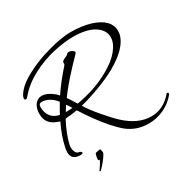

<svg xmlns="http://www.w3.org/2000/svg" viewBox="-170 -709 1080 1090"><g transform="rotate(-30 370.5 -164.0)"><path d="M557 124Q478 124 419 77Q391 54 358 16.5Q325 -21 294 -64.5Q263 -108 239 -146Q197 -139 161 -137Q141 -99 127 -64Q113 -29 106 3Q105 9 104.5 13Q104 17 104 19Q104 37 111 50.5Q118 64 127 65Q135 66 140 69Q145 72 147 76V78Q147 85 130 85Q73 85 73 33Q73 29 74 21.5Q75 14 77 3Q90 -61 127 -138Q110 -143 90.5 -153Q71 -163 58 -182.5Q45 -202 45 -235Q45 -270 62 -293.5Q79 -317 108 -317Q131 -317 159 -300Q161 -299 164.5 -296Q168 -293 175 -289Q186 -282 199 -266Q224 -303 250.5 -336.5Q277 -370 305 -401Q309 -405 309 -412V-416Q309 -423 312 -426Q320 -434 345 -444Q350 -447 351 -450Q356 -456 365 -456Q379 -456 391 -446.5Q403 -437 395 -429L377 -410Q354 -387 324 -354Q298 -326 273 -296.5Q248 -267 225 -235Q233 -223 243 -208Q253 -193 263 -176Q324 -187 376.5 -204.5Q429 -222 481 -251Q546 -287 580 -329Q614 -371 614 -410Q614 -457 565.5 -487.5Q517 -518 429 -518Q401 -518 369 -514Q337 -510 300 -502Q227 -486 154 -448Q81 -410 33 -352Q22 -339 14 -347Q11 -351 13 -360Q14 -367 24 -382Q57 -429 132 -466Q182 -492 237 -510Q292 -528 343 -538Q394 -548 431 -548Q503 -548 559 -531Q668 -496 668 -419Q668 -377 631 -332.5Q594 -288 521 -247Q476 -222 410 -196.5Q344 -171 277 -154Q286 -138 304 -114Q322 -90 343.5 -64.5Q365 -39 386 -16.5Q407 6 422 20Q504 96 590 96Q671 96 728 27Q730 25 733 25Q737 25 739.5 29Q742 33 739 38Q703 81 655.5 102.5Q608 124 557 124ZM143 -171Q148 -181 157.5 -197.5Q167 -214 180 -236Q160 -262 136.5 -274.5Q113 -287 90 -287Q70 -287 70 -264Q70 -228 88 -203.5Q106 -179 143 -171ZM180 -168Q187 -168 198 -168.5Q209 -169 225 -170L203 -204Q196 -194 190.5 -185Q185 -176 180 -168ZM185 220Q179 221 179 218Q179 216 180 215Q181 214 185.5 207Q190 200 197 190Q204 180 207 173.5Q210 167 212 162H207Q203 162 203 157Q203 156 203 151.5Q203 147 204 143Q206 131 209 123Q210 121 210.5 119.5Q211 118 214 117Q222 115 229 113.5Q236 112 242 112Q245 112 246.5 120.5Q248 129 249 133Q249 142 236 160.5Q223 179 207.5 196.5Q192 214 185 220Z"/></g></svg>

Font: Allison
Style: Regular
Weight: 400
Designer: Robert E. Leuschke
Foundry: Robert E. Leuschke
Version: Version 1.010; ttfautohint (v1.8.3)